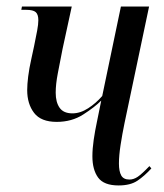

<svg xmlns="http://www.w3.org/2000/svg" viewBox="-20 -556 501 586"><path d="M342 10Q297 10 279.5 -14Q262 -38 262 -79Q262 -102 266 -129.5Q270 -157 276 -185L289 -249Q269 -229 234 -206.5Q199 -184 153 -184Q105 -184 84 -211.5Q63 -239 63 -281Q63 -298 66 -322.5Q69 -347 76 -378L84 -415Q90 -444 93.5 -463Q97 -482 97 -494Q97 -512 89 -519Q81 -526 60 -526H45L47 -536H199L171 -407Q163 -366 156.5 -332.5Q150 -299 150 -273Q150 -244 162 -227Q174 -210 201 -210Q225 -210 249 -225.5Q273 -241 292 -263L349 -536H435L360 -180Q353 -146 348 -113.5Q343 -81 343 -57Q343 -33 350 -20.5Q357 -8 375 -8Q388 -8 400.5 -16.5Q413 -25 436 -49L442 -42Q421 -19 399.5 -4.5Q378 10 342 10Z"/></svg>

Font: Noto Serif Display ExtraCondensed
Style: Italic
Weight: 400
Width: 2
Italic angle: -12°
Designer: Monotype Design Team
Foundry: Monotype Imaging Inc.
Version: Version 2.009